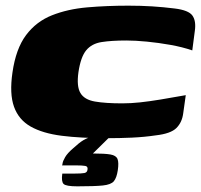

<svg xmlns="http://www.w3.org/2000/svg" viewBox="-20 -482 709 678"><path d="M24 -226Q36 -310 72 -358Q108 -406 163.5 -428Q219 -450 288 -456Q357 -462 433 -462Q478 -462 517.5 -459.5Q557 -457 597 -452Q646 -446 659.5 -427Q673 -408 668 -373L659 -304Q624 -316 582 -323.5Q540 -331 499 -335Q458 -339 426 -339Q374 -339 339 -333.5Q304 -328 284.5 -304.5Q265 -281 257 -227Q250 -177 264 -153.5Q278 -130 315 -123.5Q352 -117 412 -117Q442 -117 474.5 -120.5Q507 -124 546.5 -130.5Q586 -137 636 -146L627 -82Q623 -50 603 -30Q583 -10 530 -4Q490 2 446 4Q402 6 358 6Q266 6 198.5 -2.5Q131 -11 88.5 -35Q46 -59 29.5 -105Q13 -151 24 -226ZM253 176Q213 176 204.5 167.5Q196 159 200 131Q202 131 211 131Q220 131 242 131Q268 131 278 129Q288 127 289 117Q291 106 281.5 104Q272 102 247 102H199Q200 102 201 94.5Q202 87 210 73Q218 59 239 41Q249 32 257.5 25Q266 18 274.5 13Q283 8 292 4.5Q301 1 311 -1H370L308 60Q350 60 370 63.5Q390 67 395 79.5Q400 92 396 119Q392 146 382 158Q372 170 343 173Q314 176 253 176Z"/></svg>

Font: Genos Black
Style: Italic
Weight: 900
Italic angle: -8°
Version: Version 1.010